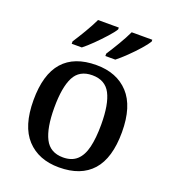

<svg xmlns="http://www.w3.org/2000/svg" viewBox="-141 -869 868 981"><g transform="rotate(20 293.5 -378.0)"><path d="M292 10Q181 10 117 -59Q53 -128 53 -269Q53 -409 114 -478Q175 -547 295 -547Q406 -547 470 -478Q534 -409 534 -269Q534 -128 472.5 -59Q411 10 292 10ZM294 -45Q341 -45 369 -70.5Q397 -96 409 -146Q421 -196 421 -269Q421 -380 392 -435.5Q363 -491 293 -491Q223 -491 194.5 -435.5Q166 -380 166 -269Q166 -159 195 -102Q224 -45 294 -45ZM321 -619Q342 -651 366 -691.5Q390 -732 406 -766H518V-756Q508 -739 482.5 -710Q457 -681 427.5 -652.5Q398 -624 375 -606H321ZM138 -619Q159 -651 183 -691.5Q207 -732 223 -766H336V-756Q326 -739 300 -710Q274 -681 245 -652.5Q216 -624 193 -606H138Z"/></g></svg>

Font: Noto Serif Khmer Medium
Style: Regular
Weight: 500
Version: Version 2.003